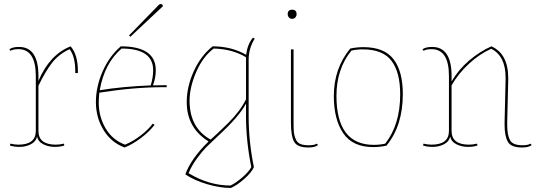

<svg xmlns="http://www.w3.org/2000/svg" viewBox="-20 -714 2654 949"><path d="M170 -67Q170 1 256 1Q274 1 296 -4L298 5Q280 12 250 12Q220 12 194 -1Q168 -14 163 -40Q158 -14 132.5 -1Q107 12 77 12Q47 12 29 5L31 -4Q53 1 71 1Q157 1 157 -67V-338Q157 -471 71 -471Q45 -471 32 -463L26 -470Q41 -482 74 -482Q170 -482 170 -338V-314Q225 -444 329 -485Q365 -444 365 -362Q365 -357 365 -353H352Q352 -358 352 -363Q352 -434 324 -471Q270 -446 236.5 -402.5Q203 -359 170 -290Z M577 -485Q750 -485 750 -367Q750 -329 736 -292Q764 -293 804 -293V-283Q794 -283 785 -283Q643 -283 471 -256Q468 -230 468 -207Q468 -137 502 -79.5Q536 -22 598 1Q635 -14 673 -42.5Q711 -71 735 -103L744 -97Q719 -64 677.5 -32.5Q636 -1 596 15Q530 -9 492 -71Q454 -133 454 -209Q454 -285 487 -360.5Q520 -436 577 -485ZM737 -367Q737 -474 581 -474Q496 -401 473 -268Q582 -286 725 -292Q737 -331 737 -367ZM774 -694Q785 -694 785 -683L624 -532L618 -539L765 -690Q769 -694 774 -694Z M1209 -418V-138Q1209 -13 1235 112Q1223 139 1186.5 171Q1150 203 1121 215Q1067 215 1004 196.5Q941 178 896 148Q924 70 1011 -15Q903 -82 903 -209Q903 -286 938 -362.5Q973 -439 1031 -485Q1124 -485 1197 -443Q1202 -493 1230 -528L1239 -523Q1209 -475 1209 -418ZM917 -216Q917 -82 1021 -24L1055 -55Q1089 -87 1110 -108Q1167 -165 1196 -223V-431Q1128 -472 1036 -474Q982 -433 949.5 -357.5Q917 -282 917 -216ZM1196 -138V-202Q1162 -138 1062 -46Q1017 -4 999 14Q981 32 954 68.5Q927 105 912 142Q1013 203 1119 203Q1145 191 1177.5 163Q1210 135 1222 112Q1196 -18 1196 -138Z M1418 -107V-470H1431V-110Q1431 -77 1432.5 -60.5Q1434 -44 1441.5 -26.5Q1449 -9 1464.5 -2.5Q1480 4 1506.5 4Q1533 4 1546 -4L1552 3Q1537 15 1504 15Q1450 15 1434 -13Q1418 -41 1418 -107ZM1446 -644Q1446 -635 1440 -628Q1434 -621 1424 -621Q1414 -621 1408 -628Q1402 -635 1402 -644Q1402 -666 1424 -666Q1446 -666 1446 -644Z M1825 13Q1723 13 1676.5 -55.5Q1630 -124 1630 -239Q1630 -376 1711 -474Q1743 -481 1776 -481Q1879 -481 1925 -421.5Q1971 -362 1971 -249Q1971 -92 1890 6Q1858 13 1825 13ZM1828 2Q1857 2 1884 -4Q1958 -98 1958 -248Q1958 -357 1915 -413.5Q1872 -470 1773 -470Q1744 -470 1717 -464Q1643 -373 1643 -240Q1643 2 1828 2Z M2479 -331Q2479 -437 2408 -473Q2350 -447 2297.5 -398.5Q2245 -350 2212 -292V-67Q2212 1 2298 1Q2316 1 2338 -4L2340 5Q2322 12 2292 12Q2262 12 2236 -1Q2210 -14 2205 -40Q2200 -14 2174.5 -1Q2149 12 2119 12Q2089 12 2071 5L2073 -4Q2095 1 2113 1Q2199 1 2199 -67V-338Q2199 -471 2113 -471Q2087 -471 2074 -463L2068 -470Q2083 -482 2116 -482Q2212 -482 2212 -338V-311Q2246 -370 2299 -415Q2352 -460 2409 -485Q2492 -448 2492 -328Q2492 -323 2492 -319L2487 -110Q2487 -103 2487 -96Q2487 -47 2500.5 -21.5Q2514 4 2563 4Q2589 4 2602 -4L2608 3Q2593 15 2560 15Q2506 15 2490 -13.5Q2474 -42 2474 -97Q2474 -103 2474 -110L2479 -319Q2479 -325 2479 -331Z"/></svg>

Font: Almendra Display
Style: Regular
Weight: 400
Designer: Ana Sanfelippo
Foundry: Ana Sanfelippo
Version: Version 1.004